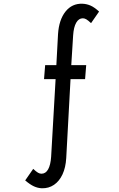

<svg xmlns="http://www.w3.org/2000/svg" viewBox="-20 -809 640 1029"><path d="M204 200Q241 201 269.5 181.5Q298 162 315 125.5Q332 89 335 38L358 -385H436L442 -460H362L372 -620Q375 -664 388.5 -687.5Q402 -711 424 -711Q433 -711 442.5 -705.5Q452 -700 468 -685L511 -747Q486 -770 465.5 -779Q445 -788 422 -789Q366 -791 331 -747Q296 -703 291 -626L282 -460H222L216 -385H278L254 32Q251 75 238 98.5Q225 122 202 122Q193 122 183.5 116.5Q174 111 158 96L115 158Q141 180 161.5 189.5Q182 199 204 200Z"/></svg>

Font: jost-mod-400
Style: Regular
Weight: 400
Version: Version 3.200; ttfautohint (v0.97) -l 8 -r 50 -G 200 -x 14 -